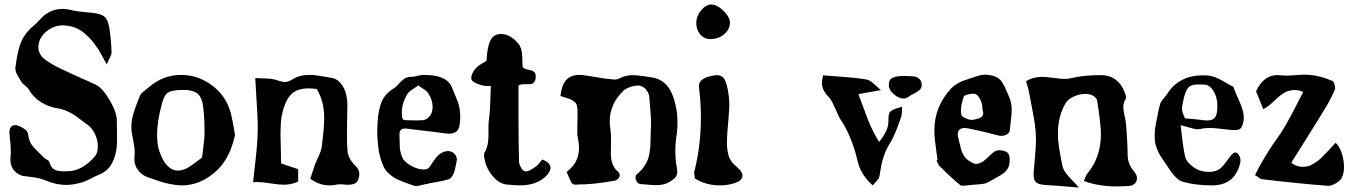

<svg xmlns="http://www.w3.org/2000/svg" viewBox="-20 -839 6128 869"><path d="M82 -43Q91.8 -41.5 114.5 -38.8Q137.2 -36.1 153.8 -32.7Q170.4 -29.3 185.1 -22.9Q232.9 -2 279.8 -2Q310.5 -2 350.1 -13.2Q364.3 -17.1 389.4 -30Q414.6 -43 424.8 -46.9Q446.3 -55.2 461.9 -68.6Q477.5 -82 486.8 -99.9Q496.1 -117.7 501 -135.7Q505.9 -153.8 508.8 -176.8Q509.8 -189 509.8 -214.8Q509.8 -227.5 509.3 -253.9Q508.8 -280.3 508.8 -293Q508.8 -330.6 475.8 -386.5Q442.9 -442.4 411.1 -457Q304.7 -503.9 244.1 -533.2Q199.7 -555.7 174.8 -577.1Q153.8 -598.1 153.8 -624Q153.8 -665 187.5 -694.6Q221.2 -724.1 264.2 -724.1Q293.5 -723.6 317.9 -714.6Q342.3 -705.6 362.3 -688.5Q382.3 -671.4 397 -653.8Q411.6 -636.2 428.2 -610.8Q433.1 -602.1 444.1 -582Q455.1 -562 462.9 -547.9Q466.3 -555.7 471.2 -565.4Q476.1 -575.2 478.5 -580.3Q481 -585.4 482.9 -591.3Q484.9 -597.2 484.9 -602.1Q483.4 -657.7 474.1 -716.8Q467.8 -751.5 452.1 -764.2Q436.5 -776.9 398.9 -780.8Q389.2 -782.2 369.9 -783.7Q350.6 -785.2 334.5 -787.4Q318.4 -789.6 305.2 -793Q282.2 -798.8 263.2 -798.8Q204.1 -798.8 161.1 -751Q147.9 -735.4 117.2 -709Q84 -676.8 70.6 -635.7Q57.1 -594.7 49.8 -533.2Q48.3 -526.4 51.3 -516.8Q54.2 -507.3 57.9 -500.5Q61.5 -493.7 68.6 -482.2Q75.7 -470.7 78.1 -466.8Q82 -460.9 94.5 -450.9Q106.9 -440.9 110.8 -433.1Q130.9 -398.4 166 -376.5Q201.2 -354.5 238.8 -349.1Q259.8 -346.2 280.3 -337.2Q300.8 -328.1 312 -321Q323.2 -314 345.2 -297.4Q367.2 -280.8 374 -275.9Q396.5 -260.7 409.7 -232.7Q422.9 -204.6 422.9 -176.8Q422.9 -146.5 409.2 -130.9Q352.1 -65.4 288.1 -64Q285.6 -64 275.9 -63.7Q266.1 -63.5 262.7 -63.7Q259.3 -64 250.5 -64.7Q241.7 -65.4 237.8 -66.9Q233.9 -68.4 227.1 -71.5Q220.2 -74.7 216.6 -79.1Q212.9 -83.5 209.2 -90.3Q205.6 -97.2 203.1 -106Q202.6 -109.4 198.2 -112.5Q193.8 -115.7 187.5 -119.4Q181.2 -123 178.2 -126Q171.9 -133.3 152.1 -151.9Q132.3 -170.4 121.6 -186.8Q110.8 -203.1 108.9 -224.1Q104.5 -246.6 94.2 -252.9Q65.4 -272.9 47.9 -272.9Q19.5 -270.5 22.9 -231Q23.4 -227.5 25.4 -207.5Q27.3 -187.5 27.6 -183.6Q27.8 -179.7 28.8 -159.7Q29.8 -139.6 27.8 -136.2Q26.9 -130.4 26.9 -118.2Q26.9 -61.5 82 -43Z M1043.9 -228Q1031.2 -301.8 1024.9 -326.2Q1003.9 -404.8 939.9 -452.4Q876 -500 799.8 -500Q717.8 -500 651.9 -442.9Q647.9 -439.5 637.2 -430.9Q626.5 -422.4 620.1 -415.8Q613.8 -409.2 611.8 -401.9Q609.9 -396.5 602.1 -377Q594.2 -357.4 591.3 -348.4Q588.4 -339.4 583.5 -323.2Q578.6 -307.1 576.7 -293.5Q574.7 -279.8 574.7 -266.1Q574.7 -251 575.7 -244.1Q577.1 -233.4 581.8 -210.2Q586.4 -187 588.6 -168.7Q590.8 -150.4 588.9 -133.8Q585 -98.1 602.1 -73Q619.1 -47.9 647.9 -37.1Q684.1 -24.4 701.4 -18.6Q718.8 -12.7 748.8 -6.3Q778.8 0 803.7 0Q859.9 0 911.6 -29.8Q967.8 -64 998.5 -112.5Q1029.3 -161.1 1043.9 -228ZM894.5 -126 854.5 -96.2Q816.4 -66.9 786.6 -66.9Q729.5 -66.9 699.7 -159.2Q690.9 -188.5 690.9 -230Q690.9 -289.1 712.9 -370.1Q722.7 -409.2 741.5 -420.7Q760.3 -432.1 811.5 -432.1Q848.6 -432.1 868.9 -418.9Q889.2 -405.8 896.5 -374Q905.8 -328.6 905.8 -237.8Q905.8 -221.7 903.8 -203.4Q901.9 -185.1 898.9 -162.1Q896 -139.2 894.5 -126Z M1252.4 -99.1Q1252.4 -121.1 1251 -165.5Q1249.5 -210 1249.5 -231.9Q1249.5 -278.8 1254.4 -311Q1266.1 -374 1293 -406.5Q1319.8 -439 1376.5 -439Q1394 -439 1413.6 -436Q1447.3 -381.3 1447.3 -305.2Q1447.3 -291 1446.3 -274.2Q1445.3 -257.3 1444.1 -245.4Q1442.9 -233.4 1440.7 -213.6Q1438.5 -193.8 1437.5 -184.1Q1436.5 -169.9 1431.2 -154.3Q1425.8 -138.7 1416.7 -119.6Q1407.7 -100.6 1404.3 -90.8Q1385.7 -34.2 1384.3 -29.8Q1426.8 0 1469.2 0Q1486.8 0 1495.6 -2Q1507.3 -4.9 1520.5 -4.9Q1529.8 -4.9 1547.4 -2.9Q1569.3 -2 1583.3 -7.1Q1597.2 -12.2 1602.5 -29.8Q1606.4 -43.5 1606.4 -50.8Q1606.4 -73.2 1587.4 -89.8Q1557.6 -119.6 1553.2 -151.9Q1550.3 -186.5 1550.3 -221.2Q1550.3 -236.8 1550.8 -267.8Q1551.3 -298.8 1551.3 -314Q1551.3 -322.3 1551.8 -337.9Q1552.2 -353.5 1552.2 -360.8Q1552.2 -389.2 1545.9 -414.6Q1539.6 -439.9 1522.5 -461.4Q1505.4 -482.9 1479.5 -486.8Q1470.2 -488.3 1448.7 -492.2Q1427.2 -496.1 1411.1 -498Q1395 -500 1380.4 -500Q1334.5 -500 1302.2 -479Q1283.7 -467.8 1269.5 -467.8Q1259.3 -467.8 1239.3 -474.1Q1226.1 -479.5 1209.7 -481.7Q1193.4 -483.9 1169.2 -484.4Q1145 -484.9 1135.3 -485.8Q1136.7 -457.5 1139.6 -411.1Q1142.6 -364.7 1144.5 -328.1Q1146.5 -291.5 1146.5 -259.8Q1146.5 -223.1 1143.3 -183.6Q1140.1 -144 1134 -91.1Q1127.9 -38.1 1125.5 -14.2Q1132.3 -15.1 1146.5 -15.1Q1165.5 -15.1 1204.6 -9Q1243.7 -2.9 1263.7 -2.9Q1297.9 -2.9 1329.6 -17.1V-73.2Q1284.7 -88.4 1252.4 -99.1Z M1893.1 -500Q1886.2 -499.5 1867.9 -495.1Q1849.6 -490.7 1838.9 -491.2Q1821.8 -491.2 1808.8 -481.9Q1795.9 -472.7 1783.7 -458.5Q1771.5 -444.3 1762.2 -439Q1738.8 -424.8 1723.6 -405.8Q1708.5 -386.7 1701.4 -361.6Q1694.3 -336.4 1691.9 -317.1Q1689.5 -297.9 1688 -267.1Q1685.5 -221.7 1693.8 -161.1Q1696.3 -137.2 1710.9 -97.2Q1715.8 -84 1722.7 -73.2Q1729.5 -62.5 1739.7 -53.7Q1750 -44.9 1757.6 -39.1Q1765.1 -33.2 1780 -26.6Q1794.9 -20 1801.8 -17.3Q1808.6 -14.6 1826.2 -8.3Q1843.8 -2 1849.1 0Q1855 2.9 1862.8 2.9Q1868.2 2.9 1874.5 1.7Q1880.9 0.5 1889.6 -1.7Q1898.4 -3.9 1902.8 -4.9Q1914.1 -5.9 1924.8 -9.8Q1991.7 -20.5 2013.2 -28.8Q2024.4 -32.2 2036.1 -61Q2039.1 -69.3 2045.9 -105Q2047.9 -112.8 2047.9 -116.2Q2047.9 -130.4 2038.1 -141.4Q2028.3 -152.3 2014.2 -154.8Q1997.1 -156.2 1983.2 -149.4Q1969.2 -142.6 1961.4 -134.3Q1953.6 -126 1943.4 -111.8Q1940.9 -108.4 1939.9 -106.9Q1939 -105.5 1934.3 -98.1Q1929.7 -90.8 1927.7 -87.9Q1925.8 -85 1922.1 -81.1Q1918.5 -77.1 1915 -75.2Q1906.7 -71.8 1897 -71.8Q1872.6 -71.8 1843.8 -87.2Q1814.9 -102.5 1803.2 -121.1Q1796.9 -133.3 1793.5 -148.2Q1790 -163.1 1789.6 -173.1Q1789.1 -183.1 1788.8 -200.9Q1788.6 -218.8 1788.1 -227.1Q1787.1 -244.6 1795.2 -251.7Q1803.2 -258.8 1820.8 -256.8Q1973.1 -238.8 1998 -234.9Q2002.9 -233.9 2012.2 -233.9Q2034.2 -233.9 2046.1 -244.1Q2058.1 -254.4 2061 -278.8Q2063 -298.3 2063 -312Q2063 -335.4 2059.1 -353Q2056.6 -365.7 2051.5 -379.6Q2046.4 -393.6 2039.1 -410.4Q2031.7 -427.2 2028.8 -435.1Q2014.6 -482.4 1954.1 -495.1Q1929.2 -500 1893.1 -500ZM1873 -452.1Q1877.4 -448.7 1890.1 -440.7Q1902.8 -432.6 1909.7 -426.8Q1916.5 -420.9 1919.9 -414.1Q1938 -385.7 1938 -356Q1938 -320.8 1914.1 -303.2Q1902.3 -294.9 1891.1 -294.9Q1883.3 -293.9 1868.2 -293.9Q1859.9 -293.9 1844 -294.4Q1828.1 -294.9 1820.8 -294.9Q1806.2 -294.9 1802.5 -300.3Q1798.8 -305.7 1798.8 -331.1Q1798.8 -372.1 1824.2 -414.1Q1828.6 -420.9 1835.7 -426.5Q1842.8 -432.1 1854.5 -439.7Q1866.2 -447.3 1873 -452.1Z M2182.1 -564Q2177.2 -560.5 2168.2 -555.4Q2159.2 -550.3 2154.1 -546.9Q2148.9 -543.5 2142.6 -538.6Q2136.2 -533.7 2131.8 -528.8Q2112.8 -504.4 2112.8 -484.9Q2112.8 -466.8 2159.7 -453.1Q2166.5 -451.2 2174.1 -450.4Q2181.6 -449.7 2189.9 -449.7Q2198.2 -449.7 2201.7 -449.2Q2200.7 -431.6 2199.7 -398.9Q2198.7 -366.2 2197.3 -342.5Q2195.8 -318.8 2192.9 -297.9Q2190.9 -286.6 2190.9 -264.2V-228Q2190.9 -176.8 2172.9 -148.9Q2170.9 -143.1 2170.9 -138.2Q2170.9 -136.7 2171.4 -132.8Q2171.9 -128.9 2171.9 -127Q2177.2 -83 2206.8 -45.7Q2236.3 -8.3 2272.9 -3.9Q2313 0 2334 0Q2414.1 0 2458 -48.8Q2471.7 -66.4 2471.7 -79.1Q2471.7 -102.1 2434.1 -117.2Q2431.2 -113.8 2425.3 -106Q2419.4 -98.1 2414.6 -93Q2409.7 -87.9 2404.8 -85Q2369.1 -58.6 2355 -64Q2345.2 -66.9 2337.2 -82Q2329.1 -97.2 2329.1 -109.9Q2326.7 -194.8 2326.7 -314.9V-451.2Q2334.5 -458 2353 -458Q2355.5 -458 2363 -457.8Q2370.6 -457.5 2373.8 -457.8Q2377 -458 2383.1 -458.7Q2389.2 -459.5 2392.1 -461.9Q2395 -464.4 2398.4 -468.3Q2401.9 -472.2 2403.3 -478.8Q2404.8 -485.4 2404.8 -494.1Q2404.8 -506.3 2397.5 -513.2Q2390.1 -520 2380.9 -521.5Q2371.6 -522.9 2360.8 -526.1Q2350.1 -529.3 2345.7 -535.2Q2344.2 -545.9 2344 -567.6Q2343.8 -589.4 2341.6 -604.5Q2339.4 -619.6 2333 -630.9Q2322.8 -649.4 2301.5 -665.3Q2280.3 -681.2 2260.7 -684.1Q2255.9 -685.1 2247.1 -685.1Q2214.8 -685.1 2200 -656.5Q2185.1 -627.9 2182.1 -564Z M2544.4 -61Q2563 -16.1 2568.4 -9.8Q2575.2 -1.5 2591.8 -3.4Q2592.8 -3.9 2593.8 -3.9Q2666.5 -3.9 2754.4 -20Q2768.1 -21.5 2776.4 -28.8Q2784.7 -36.1 2784.7 -45.9Q2784.7 -58.1 2771.5 -66.9Q2744.6 -93.8 2744.6 -147Q2744.6 -156.7 2745.1 -177Q2745.6 -197.3 2745.6 -208Q2745.6 -238.3 2741.7 -261.2Q2739.7 -271 2739.7 -290Q2739.7 -364.7 2795.4 -421.9Q2806.6 -436 2828.9 -444.1Q2851.1 -452.1 2872.6 -452.1Q2891.1 -449.2 2905.3 -432.4Q2919.4 -415.5 2919.4 -391.1Q2919.9 -380.9 2923.3 -342.8Q2926.8 -304.7 2926.8 -284.2Q2926.8 -265.6 2925.8 -257.8Q2925.3 -245.6 2924.8 -222.7Q2924.3 -199.7 2923.8 -185.5Q2923.3 -171.4 2920.4 -150.9Q2917.5 -130.4 2911.6 -115.5Q2905.8 -100.6 2894 -83.7Q2882.3 -66.9 2865.7 -53.2Q2856.4 -46.9 2856.4 -35.2Q2856.4 -24.9 2862.5 -16.4Q2868.7 -7.8 2878.4 -5.9Q2888.7 -5.4 2913.1 -3.2Q2937.5 -1 2950.7 -1Q2988.3 -1 3012.7 -17.1Q3030.3 -27.3 3037.8 -37.6Q3045.4 -47.9 3045.4 -63Q3045.4 -68.4 3043.5 -80.1Q3036.6 -114.7 3036.6 -157.2Q3036.6 -199.2 3043.5 -233.9Q3046.4 -259.8 3046.4 -284.2Q3046.4 -348.1 3025.4 -404.8Q2998 -479 2929.7 -488.8Q2921.9 -489.7 2891.4 -494.4Q2860.8 -499 2844.7 -499Q2813.5 -499 2784.7 -484.9Q2775.9 -479 2759.8 -479Q2757.8 -479 2731.4 -481.9Q2713.4 -483.4 2675.8 -490.2Q2638.2 -497.1 2617.7 -499Q2612.8 -500 2602.5 -500Q2563 -500 2542.5 -476.8Q2522 -453.6 2516.6 -404.8Q2522 -402.3 2534.7 -398.9Q2551.3 -393.6 2559.8 -390.4Q2568.4 -387.2 2576.2 -381.1Q2584 -375 2586.7 -371.6Q2589.4 -368.2 2591.6 -357.4Q2593.8 -346.7 2593.8 -338.6Q2593.8 -330.6 2593.8 -311Q2593.8 -310.5 2593 -268.1Q2592.3 -225.6 2593.8 -224.1Q2600.6 -190.9 2600.6 -169.9Q2600.6 -102.1 2544.4 -61Z M3200.7 -818.8Q3175.3 -818.8 3153.3 -792.2Q3131.3 -765.6 3131.3 -734.9Q3131.3 -704.1 3149.4 -683.1Q3167.5 -662.1 3195.3 -662.1Q3231.4 -662.1 3257.6 -684.1Q3283.7 -706.1 3283.7 -735.8Q3283.7 -761.2 3255.4 -789.3Q3227.1 -817.4 3200.7 -818.8ZM3125.5 -30.8Q3176.3 0 3236.3 0Q3269.5 0 3296.4 -7.8Q3340.3 -18.6 3340.3 -44.9Q3340.3 -62.5 3315.4 -83Q3285.6 -106.4 3277.1 -136.5Q3268.6 -166.5 3270.5 -210Q3271 -235.4 3276.1 -289.3Q3281.2 -343.3 3281.2 -372.1Q3277.3 -439.9 3262.2 -474.1Q3252 -499 3223.6 -499Q3214.8 -499 3186.5 -492.2Q3139.2 -477.5 3143.6 -443.8Q3152.3 -375 3152.3 -307.1Q3152.3 -181.2 3123.5 -65.9Q3123.5 -64.9 3122.6 -62.3Q3121.6 -59.6 3121.6 -58.1Q3121.6 -53.7 3123.3 -43.7Q3125 -33.7 3125.5 -30.8Z M3705.1 -498Q3700.2 -476.1 3700.2 -463.9Q3700.2 -430.7 3729 -401.9Q3734.4 -396.5 3739.5 -388.7Q3744.6 -380.9 3747.3 -375.5Q3750 -370.1 3755.4 -358.9Q3760.7 -347.7 3762.2 -344.2Q3763.2 -342.8 3770.5 -325.2Q3777.8 -307.6 3783.2 -299.8Q3834.5 -225.1 3861.8 -108.9Q3876 -47.4 3930.2 0Q3952.1 -23.4 3956.8 -32Q3961.4 -40.5 3964.8 -66.9Q3974.6 -135.3 4004.9 -186Q4009.8 -193.8 4014.4 -201.7Q4019 -209.5 4023.7 -219.7Q4028.3 -230 4031 -235.8Q4033.7 -241.7 4038.6 -254.9Q4043.5 -268.1 4044.9 -271.5Q4046.4 -274.9 4052 -290.8Q4057.6 -306.6 4058.1 -308.1Q4060.5 -314.5 4061.3 -322Q4062 -329.6 4062.3 -339.6Q4062.5 -349.6 4063 -356Q4044.4 -350.1 4036.6 -347.9Q4028.8 -345.7 4019.8 -340.8Q4010.7 -335.9 4008.8 -334Q4006.8 -332 4004.2 -324Q4001.5 -315.9 4001.5 -311Q4001.5 -306.2 4001 -292Q4001 -267.1 3990.5 -245.1Q3980 -223.1 3959 -196.8Q3943.4 -220.7 3929 -250.5Q3914.6 -280.3 3906.5 -301.5Q3898.4 -322.8 3885.3 -358.9Q3872.1 -395 3865.2 -413.1Q3883.3 -416 3916.3 -422.1Q3949.2 -428.2 3967.3 -431.2Q3959 -437.5 3945.6 -450.2Q3932.1 -462.9 3922.1 -470Q3912.1 -477.1 3902.8 -479Q3874 -483.9 3843 -487.1Q3812 -490.2 3767.6 -493.4Q3723.1 -496.6 3705.1 -498ZM4082 -495.1H4057.1Q4053.7 -494.6 4042.7 -493.2Q4031.7 -491.7 4027.1 -490Q4022.5 -488.3 4015.6 -484.4Q4008.8 -480.5 4005.9 -472.7Q4002.9 -464.8 4002.9 -453.1Q4002.9 -427.2 4037.1 -403.8Q4054.7 -393.1 4068.8 -393.1Q4084 -393.1 4096.2 -403.8Q4101.6 -408.2 4117.7 -416Q4133.8 -423.8 4142.8 -432.6Q4151.9 -441.4 4151.9 -454.1Q4151.9 -460 4150.9 -463.9Q4147.9 -476.6 4138.9 -483.6Q4129.9 -490.7 4122.1 -492.2Q4114.3 -493.7 4100.1 -494.1Q4085.9 -494.6 4082 -495.1Z M4223.1 -115.2 4218.8 -112.8Q4220.2 -109.9 4222.7 -104Q4225.1 -98.1 4227.8 -93.5Q4230.5 -88.9 4233.9 -85.9Q4288.1 -31.7 4325.2 -2Q4326.7 0 4329.6 0.7Q4332.5 1.5 4335 1.5Q4337.4 1.5 4342 1.2Q4346.7 1 4348.1 1Q4354 0.5 4366.7 -1Q4379.4 -2.4 4386.2 -2.9Q4392.1 -3.4 4403.3 -4.2Q4414.6 -4.9 4423.3 -5.9Q4432.1 -6.8 4439.9 -8.8Q4451.7 -13.2 4472.4 -25.4Q4493.2 -37.6 4498 -40Q4522.9 -52.7 4536.1 -68.8Q4549.3 -85 4549.8 -111.8Q4551.3 -146 4530.8 -153.8Q4516.6 -159.2 4504.9 -159.2Q4492.7 -159.2 4483.9 -154.8Q4473.1 -148.4 4455.8 -131.3Q4438.5 -114.3 4429.2 -107.9Q4405.8 -93.8 4390.1 -98.1Q4353.5 -113.3 4341.8 -136.2Q4335.9 -145.5 4332 -157Q4328.1 -168.5 4324.5 -185.1Q4320.8 -201.7 4318.8 -208Q4314.9 -219.7 4314.9 -231Q4314.9 -245.1 4323.2 -252.4Q4331.5 -259.8 4346.2 -259.8Q4351.1 -259.8 4362.8 -257.8Q4420.4 -246.6 4502 -225.1Q4504.9 -224.1 4512.2 -224.1Q4527.3 -224.1 4538.8 -231.9Q4550.3 -239.7 4550.8 -252Q4551.3 -262.7 4555.2 -293.2Q4559.1 -323.7 4559.1 -340.8Q4559.1 -375.5 4545.9 -403.8Q4542 -411.6 4536.4 -425.5Q4530.8 -439.5 4526.4 -448.2Q4522 -457 4515.1 -467.5Q4508.3 -478 4498 -485.1Q4487.8 -492.2 4474.1 -496.1Q4453.6 -501 4440.9 -501Q4421.4 -501 4398.9 -493.2Q4391.1 -490.2 4369.9 -483.6Q4348.6 -477.1 4338.4 -473.1Q4328.1 -469.2 4312.7 -460.2Q4297.4 -451.2 4286.1 -439.9Q4209 -358.4 4209 -248Q4209 -217.8 4212.9 -193.8Q4214.8 -181.2 4218 -154.5Q4221.2 -127.9 4223.1 -115.2ZM4426.8 -341.8Q4430.2 -331.5 4430.2 -327.1Q4430.2 -318.8 4426 -313.2Q4421.9 -307.6 4413.3 -304.4Q4404.8 -301.3 4399.2 -299.8Q4393.6 -298.3 4383.8 -296.9Q4371.1 -294.4 4351.8 -303Q4332.5 -311.5 4331.1 -319.8Q4329.1 -331.5 4329.1 -337.9Q4329.1 -363.8 4341.8 -400.9Q4343.8 -406.7 4358.4 -410.9Q4373 -415 4386.2 -415Q4402.3 -415 4414.6 -392.8Q4426.8 -370.6 4426.8 -341.8Z M4862.8 9.8Q4854 -1.5 4835 -20.8Q4815.9 -40 4804.2 -55.7Q4792.5 -71.3 4789.1 -86.9Q4788.6 -89.8 4785.4 -104.7Q4782.2 -119.6 4781.5 -124Q4780.8 -128.4 4778.3 -141.8Q4775.9 -155.3 4774.9 -161.6Q4773.9 -168 4772.2 -179.7Q4770.5 -191.4 4769.8 -199.2Q4769 -207 4768.6 -217.3Q4768.1 -227.5 4768.1 -236.8Q4768.1 -310.5 4801.8 -370.1Q4812 -389.2 4838.9 -401.6Q4865.7 -414.1 4893.1 -414.1Q4915.5 -414.1 4930.2 -403.8Q4944.3 -393.6 4945.8 -382.8Q4962.9 -273.9 4962.9 -232.9Q4962.9 -127.4 4901.9 -54.2Q4898.9 -50.8 4896.5 -45.9Q4894 -41 4891.1 -33Q4888.2 -24.9 4885.7 -20Q4950.7 4.9 5035.2 4.9Q5052.7 4.9 5088.9 2.9Q5106.4 1.5 5116.2 -8.3Q5126 -18.1 5126 -32.2Q5126 -46.9 5113.8 -62Q5085.4 -93.3 5084 -133.8Q5082.5 -213.4 5075.2 -289.1Q5074.2 -296.4 5069.1 -319.1Q5064 -341.8 5064 -354Q5064 -373 5075.2 -392.1Q5076.2 -394 5076.2 -398.9Q5076.2 -408.2 5069.8 -422.9Q5055.7 -459.5 5028.3 -479.2Q5001 -499 4963.9 -499Q4882.8 -499 4826.2 -484.9Q4816.4 -481.9 4798.8 -481.9Q4782.2 -481.9 4762.2 -484.9Q4754.9 -485.4 4741.9 -487.1Q4729 -488.8 4717.8 -490Q4706.5 -491.2 4696.8 -491.2Q4655.8 -491.2 4624 -471.2Q4626 -463.4 4630.1 -450.2Q4634.3 -437 4635.7 -430.2Q4639.2 -409.7 4648.9 -361.1Q4658.7 -312.5 4663.8 -276.4Q4668.9 -240.2 4668.9 -206.1Q4668.9 -177.2 4664.1 -124.3Q4659.2 -71.3 4658.2 -57.1Q4656.7 -26.9 4667.5 -15.6Q4678.2 -4.4 4708 -2Q4770 1.5 4862.8 9.8Z M5323.7 -272Q5334.5 -270 5361.6 -262Q5388.7 -253.9 5400.4 -253.9Q5407.7 -253.9 5411.6 -254.9Q5430.7 -259.8 5457.5 -259.8Q5477.1 -259.8 5513.4 -255.1Q5549.8 -250.5 5566.4 -250Q5583 -250 5590.8 -254.6Q5598.6 -259.3 5603.5 -272.9Q5609.4 -291 5609.4 -308.1Q5609.4 -336.9 5588.1 -383.5Q5566.9 -430.2 5563.5 -443.8Q5563.5 -444.3 5562.5 -445.3Q5561.5 -446.3 5561.5 -446.8Q5553.7 -449.7 5515.4 -472.2Q5477.1 -494.6 5448.7 -497.1Q5439.9 -498 5423.3 -498Q5316.4 -498 5262.7 -414.1Q5259.3 -408.2 5246.8 -393.8Q5234.4 -379.4 5231.4 -370.1Q5222.7 -341.3 5210.4 -272Q5205.1 -243.7 5206.5 -211.9Q5207 -190.9 5215.1 -169.2Q5223.1 -147.5 5231.7 -134Q5240.2 -120.6 5256.1 -97.9Q5272 -75.2 5278.3 -64.9Q5308.6 -22 5334.5 -16.1Q5390.1 0 5466.3 0Q5569.3 0 5593.8 -103Q5594.7 -106 5594.7 -113.8Q5594.7 -120.1 5591.3 -128.9Q5583 -147.5 5572.8 -148.9H5570.3Q5562.5 -148.9 5550.8 -134.8Q5546.9 -129.9 5532 -109.4Q5517.1 -88.9 5507.3 -80.1Q5486.8 -61 5450.7 -61Q5412.6 -61 5382.3 -82Q5350.1 -105 5343.8 -129.9Q5340.3 -145 5337.4 -163.6Q5334.5 -182.1 5332.8 -195.6Q5331.1 -209 5328.1 -233.6Q5325.2 -258.3 5323.7 -272ZM5343.8 -303.2Q5343.3 -304.2 5339.6 -312Q5335.9 -319.8 5334.5 -323.7Q5333 -327.6 5331.3 -334.7Q5329.6 -341.8 5329.6 -348.1Q5329.6 -358.4 5335.4 -382.8Q5344.2 -426.8 5357.7 -441.9Q5371.1 -457 5404.8 -457Q5421.9 -457 5431.6 -456.1Q5454.6 -454.6 5470.9 -429.7Q5487.3 -404.8 5489.7 -368.2V-356Q5489.7 -322.3 5479.7 -308.1Q5469.7 -293.9 5444.3 -293.9Q5428.2 -293.9 5419.4 -295.9Q5406.2 -298.3 5343.8 -303.2Z M5660.2 -45.9Q5666.5 -43.5 5677 -35.6Q5687.5 -27.8 5692.4 -27.8Q5874 -6.3 5992.2 2Q6005.9 2 6023.7 -8.1Q6041.5 -18.1 6050.3 -29.8Q6068.8 -61 6060.5 -113.3Q6052.2 -165.5 6025.4 -192.9Q6022 -189.5 5991.9 -157Q5961.9 -124.5 5944.3 -110.8Q5925.8 -97.2 5909.9 -90.1Q5894 -83 5870.6 -84.2Q5847.2 -85.4 5824.2 -102.1Q5843.8 -133.8 5894.5 -214.4Q5945.3 -294.9 5972.2 -339.8Q6002.4 -387.2 6022.5 -436Q6024.4 -443.4 6020 -457.3Q6015.6 -471.2 6011.2 -472.2Q5957.5 -496.1 5906.2 -500Q5885.7 -502.4 5845 -499Q5804.2 -495.6 5786.1 -497.1Q5742.2 -503.9 5713.4 -485.8Q5684.6 -467.8 5665 -425.8Q5670.9 -412.6 5681.2 -385.7Q5691.4 -358.9 5697.3 -345.2Q5710 -350.6 5724.1 -362.1Q5738.3 -373.5 5749.3 -384.5Q5760.3 -395.5 5774.9 -407Q5789.6 -418.5 5803.2 -424.3Q5816.9 -430.2 5836.9 -431.4Q5856.9 -432.6 5878.4 -422.9Q5869.6 -406.2 5854 -375.5Q5838.4 -344.7 5828.4 -325.7Q5818.4 -306.6 5804 -281.5Q5789.6 -256.3 5776.4 -235.8Q5701.2 -132.3 5660.2 -45.9Z"/></svg>

Font: Sonetni venez
Style: Regular
Weight: 400
Designer: Alja Herlah
Foundry: Type Salon
Version: Version 1.000;hotconv 1.0.109;makeotfexe 2.5.65596